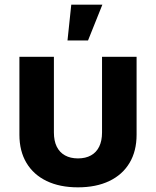

<svg xmlns="http://www.w3.org/2000/svg" viewBox="-20 -787 662 815"><path d="M310.7 8.2Q233.8 8.2 178.1 -18.6Q122.4 -45.3 92.4 -95.4Q62.4 -145.5 62.4 -215.2V-545.9H208.8V-224.6Q208.8 -189.2 220.8 -164.7Q232.9 -140.1 255.9 -127.4Q278.8 -114.6 311 -114.6Q343.3 -114.6 366.2 -127.4Q389.1 -140.1 401.1 -164.7Q413.1 -189.2 413.1 -224.6V-545.9H559.8V-215.2Q559.8 -145.5 529.8 -95.4Q499.8 -45.3 444 -18.6Q388.1 8.2 310.7 8.2ZM266.5 -615.1 282.5 -767.1H414.5L353.6 -615.1Z"/></svg>

Font: Inter Variable LoSnoCo
Style: Regular
Weight: 400
Designer: Rasmus Andersson
Foundry: rsms
Version: Version 4.000;git-a52131595; featfreeze: case,dlig,ss01,ss02